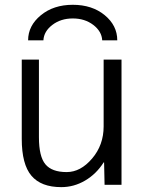

<svg xmlns="http://www.w3.org/2000/svg" viewBox="-20 -767 599 797"><path d="M160.2 -599.6H96.7Q96.7 -660.2 149.4 -703.6Q202.1 -747.1 282.2 -747.1Q362.3 -747.1 414.6 -704.1Q466.8 -661.1 466.8 -599.6H404.3Q402.3 -636.7 367.2 -663.6Q332 -690.4 282.2 -690.4Q232.4 -690.4 197.3 -663.6Q162.1 -636.7 160.2 -599.6ZM141.6 -519.5V-197.3Q141.6 -117.2 168.5 -85Q195.3 -52.7 256.8 -52.7Q314.5 -52.7 362.3 -108.9Q410.2 -165 410.2 -242.2V-519.5H484.4V0H414.1L412.1 -92.8H410.2Q379.9 -44.9 333.5 -17.6Q287.1 9.8 234.4 9.8Q150.4 9.8 110.4 -37.6Q70.3 -85 70.3 -190.4V-519.5Z"/></svg>

Font: Gen Shin Gothic Normal
Style: Regular
Weight: 300
Designer: [Source Han Sans]
Ryoko NISHIZUKA  (kana & ideographs); Paul D. Hunt (Latin, Greek & Cyrillic); Wenlong ZHANG  (bopomofo
Version: Version 1.002.20150607